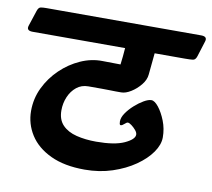

<svg xmlns="http://www.w3.org/2000/svg" viewBox="-134 -702 890 806"><g transform="rotate(10 311.0 -299.0)"><path d="M-60 -533 -38 -600Q-33 -615 -24.5 -617Q-16 -619 0 -619H660Q688 -619 681 -597L660 -530Q655 -514 644 -512.5Q633 -511 611 -511H481L472 -419Q470 -396 452.5 -374.5Q435 -353 412.5 -339Q390 -325 371 -325Q357 -325 347.5 -325Q338 -325 324.5 -325.5Q311 -326 289.5 -326Q268 -326 231 -326Q202 -326 181 -309Q160 -292 148.5 -265Q137 -238 137 -207Q137 -168 159 -145Q181 -122 219 -112.5Q257 -103 303 -103Q382 -103 423 -122Q464 -141 464 -161Q464 -170 455.5 -180Q447 -190 437 -197.5Q427 -205 421 -205Q416 -205 407.5 -197Q399 -189 393 -189Q389 -189 388 -194Q387 -199 387 -204Q387 -221 400 -240Q413 -259 432 -276Q451 -293 470 -304Q489 -315 502 -315Q516 -315 533 -293.5Q550 -272 563 -239Q576 -206 576 -169Q576 -138 553 -105Q530 -72 489 -43.5Q448 -15 393.5 3Q339 21 276 21Q189 21 130 -7Q71 -35 41.5 -81.5Q12 -128 12 -183Q12 -236 34.5 -282.5Q57 -329 94.5 -365Q132 -401 178 -421.5Q224 -442 271 -441L348 -440Q350 -457 352 -475.5Q354 -494 355 -511H-39Q-67 -511 -60 -533Z"/></g></svg>

Font: Alkatra SemiBold
Style: Regular
Weight: 600
Designer: Suman Bhandary
Version: Version 1.100;gftools[0.9.22]